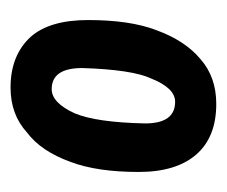

<svg xmlns="http://www.w3.org/2000/svg" viewBox="-53 -466 430 364"><g transform="rotate(-90 162.0 -284.0)"><path d="M110 -224Q112 -316 129 -357Q149 -401 175 -401Q215 -401 215 -343Q212 -248 195 -212Q177 -167 151 -167Q110 -167 110 -224ZM51 -127Q84 -89 147 -89Q198 -89 232 -119Q267 -148 287 -203Q306 -253 306 -332Q306 -405 274 -441Q239 -479 178 -479Q127 -479 93 -448Q57 -421 37 -365Q18 -315 18 -236Q18 -165 51 -127Z"/></g></svg>

Font: Sangu Suruhee
Style: Regular
Weight: 400
Designer: Hasan Shazil
Foundry: Thaana Type Foundry
Version: Version 1.010